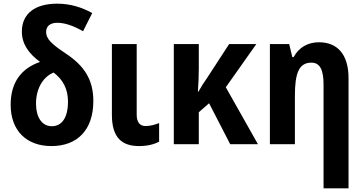

<svg xmlns="http://www.w3.org/2000/svg" viewBox="-20 -785 1977 1045"><path d="M291 -765C171 -765 99 -711 99 -613C99 -545 137 -493 198 -448C97 -413 38 -338 38 -215C38 -75 123 10 260 10C401 10 488 -78 488 -235C488 -350 440 -427 336 -495C258 -547 231 -575 231 -611C231 -640 250 -661 292 -661C334 -661 381 -644 432 -615L482 -714C425 -745 364 -765 291 -765ZM272 -390C322 -352 350 -302 350 -232C350 -145 317 -98 262 -98C207 -98 176 -149 176 -220C176 -314 223 -371 272 -390Z M724 -545H589V-160C589 -33 646 10 737 10C781 10 818 1 846 -14V-115C822 -106 798 -99 772 -99C742 -99 724 -119 724 -161Z M1375 -545H1227L1106 -359C1090 -337 1074 -312 1060 -286H1057C1060 -325 1062 -368 1062 -412V-545H926V0H1062V-174L1118 -223L1233 0H1384L1209 -310Z M1716 -555C1657 -555 1607 -528 1578 -474H1571L1554 -545H1449V0H1585V-263C1585 -387 1607 -444 1675 -444C1722 -444 1741 -404 1741 -325V240H1877V-359C1877 -492 1814 -555 1716 -555Z"/></svg>

Font: Noto Sans Display SemiCondensed
Style: Bold
Weight: 700
Width: 4
Designer: Monotype Design Team
Foundry: Monotype Imaging Inc.
Version: Version 1.900